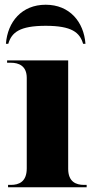

<svg xmlns="http://www.w3.org/2000/svg" viewBox="-20 -791 405 811"><path d="M5 -606H15C29 -654 63 -682 173 -682C283 -682 317 -654 331 -606H341C334 -699 274 -771 173 -771C72 -771 12 -699 5 -606ZM14 0H346V-10H335C301 -10 268 -23 268 -78V-536H10V-526H26C59 -526 93 -513 93 -462V-80C93 -23 60 -10 26 -10H14Z"/></svg>

Font: Noto Serif Display ExtraBold
Style: Regular
Weight: 800
Designer: Monotype Design Team
Foundry: Monotype Imaging Inc.
Version: Version 2.009